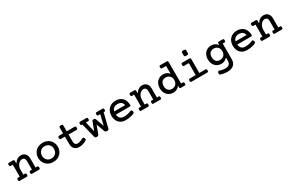

<svg xmlns="http://www.w3.org/2000/svg" viewBox="197 -2287 6203 4108"><g transform="rotate(-30 3298.0 -233.0)"><path d="M114.3 -373.5H64.9Q48.3 -373.5 41.5 -381.8Q34.2 -390.6 34.2 -412.1Q34.2 -434.1 41.5 -443.4Q47.9 -451.2 64.9 -451.2H163.1Q179.7 -451.2 186.8 -443.8Q193.8 -436.5 193.8 -418.9V-356Q226.6 -408.7 268.6 -435.3Q310.5 -461.9 359.9 -461.9Q393.1 -461.9 420.2 -450.9Q447.3 -439.9 466.8 -418.9Q485.8 -398.4 495.8 -368.7Q505.9 -338.9 505.9 -302.7V-77.6H544.9Q562 -77.6 568.4 -69.8Q575.7 -61 575.7 -38.6Q575.7 -17.1 569.8 -9.3Q563 0 544.9 0H378.4Q368.7 0 362.5 -2.4Q356.4 -4.9 353 -10.7Q347.7 -19 347.7 -38.6Q347.7 -62 356 -70.3Q362.8 -77.6 378.4 -77.6H416V-288.1Q416 -328.6 400.4 -350.6Q381.8 -377 344.2 -377Q316.9 -377 291.3 -363.3Q265.6 -349.6 246.1 -325.2Q226.1 -300.3 214.8 -267.3Q203.6 -234.4 203.6 -197.3V-77.6H241.2Q250.5 -77.6 256.6 -75.4Q262.7 -73.2 266.1 -67.9Q272 -60.1 272 -38.6Q272 -17.1 265.6 -8.8Q258.8 0 241.2 0H74.7Q55.7 0 49.8 -9.8Q43.9 -19.5 43.9 -38.6Q43.9 -59.6 50.8 -68.8Q57.6 -77.6 74.7 -77.6H114.3Z M724.6 -395.5Q757.3 -427.2 802 -444.6Q846.7 -461.9 899.4 -461.9Q952.1 -461.9 996.8 -444.6Q1041.5 -427.2 1074.2 -395.5Q1106.9 -363.3 1124.8 -319.8Q1142.6 -276.4 1142.6 -225.6Q1142.6 -174.8 1124.8 -131.6Q1106.9 -88.4 1074.2 -56.2Q1041.5 -23.9 996.8 -6.6Q952.1 10.7 899.4 10.7Q846.7 10.7 802 -6.6Q757.3 -23.9 724.6 -56.2Q691.9 -88.4 674.1 -131.6Q656.2 -174.8 656.2 -225.6Q656.2 -276.4 674.1 -319.8Q691.9 -363.3 724.6 -395.5ZM792 -116.7Q811.5 -96.2 839.1 -85.2Q866.7 -74.2 899.4 -74.2Q932.1 -74.2 959.7 -85.2Q987.3 -96.2 1006.8 -116.7Q1026.4 -137.2 1037.1 -165Q1047.9 -192.9 1047.9 -225.6Q1047.9 -258.3 1037.1 -286.1Q1026.4 -314 1006.8 -334.5Q987.3 -355 959.7 -366Q932.1 -377 899.4 -377Q866.7 -377 839.1 -366Q811.5 -355 792 -334.5Q772.5 -314 761.7 -286.1Q751 -258.3 751 -225.6Q751 -192.9 761.7 -165Q772.5 -137.2 792 -116.7Z M1381.3 -415.5V-559.1Q1381.3 -578.1 1393.6 -585Q1404.3 -590.3 1427.2 -590.3Q1451.2 -590.3 1460.4 -584.5Q1466.3 -581.1 1468.5 -575Q1470.7 -568.8 1470.7 -559.1V-415.5H1665Q1682.1 -415.5 1689 -406.7Q1695.8 -398.4 1695.8 -375.5Q1695.8 -355 1690.4 -346.7Q1687 -340.8 1680.9 -338.4Q1674.8 -335.9 1665 -335.9H1470.7V-172.4Q1470.7 -121.1 1488.8 -98.1Q1507.3 -73.7 1549.3 -73.7Q1579.1 -73.7 1615.7 -86.9Q1646 -97.7 1682.6 -118.7Q1691.4 -123.5 1698.7 -123.5Q1703.1 -123.5 1706.5 -122.1Q1719.7 -117.2 1729.5 -96.2Q1736.8 -80.1 1736.8 -69.8Q1736.8 -52.7 1718.8 -42.5Q1678.2 -18.6 1635.3 -4.9Q1586.9 10.7 1545.9 10.7Q1461.9 10.7 1420.9 -34.7Q1381.3 -78.6 1381.3 -166V-335.9H1283.7Q1268.1 -335.9 1259.8 -344.7Q1252.9 -354.5 1252.9 -375.5Q1252.9 -397.9 1260.3 -406.7Q1267.1 -415.5 1283.7 -415.5Z M1823.2 -373.5Q1805.7 -373.5 1798.8 -381.8Q1792.5 -390.1 1792.5 -412.1Q1792.5 -433.6 1798.8 -441.9Q1804.7 -451.2 1823.2 -451.2H1974.6Q1992.2 -451.2 1999 -442.4Q2005.4 -434.1 2005.4 -412.1Q2005.4 -390.1 1999 -381.8Q1991.2 -373.5 1974.6 -373.5H1920.9L1980 -121.1L2056.6 -327.1Q2065.4 -351.6 2097.2 -351.6Q2115.2 -351.6 2124.8 -346.7Q2134.3 -341.8 2138.2 -330.6L2214.4 -121.1L2275.4 -373.5H2230.5Q2221.2 -373.5 2215.1 -375.7Q2209 -377.9 2205.6 -383.3Q2199.7 -392.1 2199.7 -412.1Q2199.7 -433.1 2206.5 -442.4Q2213.4 -451.2 2230.5 -451.2H2374Q2391.6 -451.2 2397.9 -443.4Q2404.8 -435.1 2404.8 -412.1Q2404.8 -388.7 2397.5 -381.3Q2391.1 -373.5 2374 -373.5H2359.9L2272 -21Q2267.1 -3.4 2256.6 3.7Q2246.1 10.7 2223.6 10.7Q2200.2 10.7 2187.7 3.2Q2175.3 -4.4 2169.4 -21L2096.7 -220.2L2022.9 -21Q2016.1 -2.9 2002.9 4.4Q1990.2 10.7 1967.8 10.7Q1946.3 10.7 1936 3.9Q1924.8 -3.4 1920.4 -21L1834.5 -373.5Z M2560.1 -198.7Q2565.9 -136.7 2599.6 -105Q2633.3 -73.2 2692.9 -73.2Q2738.8 -73.2 2783.9 -82.8Q2829.1 -92.3 2868.2 -110.4Q2875.5 -113.8 2882.3 -113.8Q2901.4 -113.8 2911.6 -82.5Q2916 -70.8 2916 -62Q2916 -45.4 2901.4 -35.6Q2875.5 -19 2833 -8.8Q2761.2 10.7 2689.9 10.7Q2636.7 10.7 2594.5 -5.9Q2552.2 -22.5 2523.4 -53.7Q2494.6 -84.5 2479.7 -128.2Q2464.8 -171.9 2464.8 -225.6Q2464.8 -277.3 2481.9 -321.3Q2499 -365.2 2530.3 -396.5Q2562 -428.2 2605.5 -445.1Q2648.9 -461.9 2701.2 -461.9Q2754.9 -461.9 2797.4 -444.8Q2839.8 -427.7 2869.6 -396Q2897.9 -365.2 2913.3 -322.5Q2928.7 -279.8 2930.7 -229Q2930.7 -212.4 2923.6 -205.6Q2916.5 -198.7 2899.9 -198.7ZM2834.5 -275.9Q2824.2 -325.7 2791 -351.8Q2757.8 -377.9 2701.2 -377.9Q2646 -377.9 2610.6 -351.3Q2575.2 -324.7 2564 -275.9Z M3112.3 -373.5H3063Q3046.4 -373.5 3039.6 -381.8Q3032.2 -390.6 3032.2 -412.1Q3032.2 -434.1 3039.6 -443.4Q3045.9 -451.2 3063 -451.2H3161.1Q3177.7 -451.2 3184.8 -443.8Q3191.9 -436.5 3191.9 -418.9V-356Q3224.6 -408.7 3266.6 -435.3Q3308.6 -461.9 3357.9 -461.9Q3391.1 -461.9 3418.2 -450.9Q3445.3 -439.9 3464.8 -418.9Q3483.9 -398.4 3493.9 -368.7Q3503.9 -338.9 3503.9 -302.7V-77.6H3543Q3560.1 -77.6 3566.4 -69.8Q3573.7 -61 3573.7 -38.6Q3573.7 -17.1 3567.9 -9.3Q3561 0 3543 0H3376.5Q3366.7 0 3360.6 -2.4Q3354.5 -4.9 3351.1 -10.7Q3345.7 -19 3345.7 -38.6Q3345.7 -62 3354 -70.3Q3360.8 -77.6 3376.5 -77.6H3414.1V-288.1Q3414.1 -328.6 3398.4 -350.6Q3379.9 -377 3342.3 -377Q3314.9 -377 3289.3 -363.3Q3263.7 -349.6 3244.1 -325.2Q3224.1 -300.3 3212.9 -267.3Q3201.7 -234.4 3201.7 -197.3V-77.6H3239.3Q3248.5 -77.6 3254.6 -75.4Q3260.7 -73.2 3264.2 -67.9Q3270 -60.1 3270 -38.6Q3270 -17.1 3263.7 -8.8Q3256.8 0 3239.3 0H3072.8Q3053.7 0 3047.9 -9.8Q3042 -19.5 3042 -38.6Q3042 -59.6 3048.8 -68.8Q3055.7 -77.6 3072.8 -77.6H3112.3Z M4142.1 -77.6Q4157.7 -77.6 4165 -70.8Q4172.9 -61.5 4172.9 -39.1Q4172.9 -20 4167.5 -10.7Q4164.6 -4.9 4158.4 -2.4Q4152.3 0 4142.1 0H4052.2Q4035.6 0 4028.6 -7.3Q4021.5 -14.6 4021.5 -32.2V-69.8Q3992.2 -30.8 3952.6 -10Q3913.1 10.7 3865.7 10.7Q3819.3 10.7 3780.8 -5.1Q3742.2 -21 3714.4 -50.8Q3685.5 -80.6 3670.2 -122.3Q3654.8 -164.1 3654.8 -214.8Q3654.8 -265.6 3670.2 -307.4Q3685.5 -349.1 3714.4 -379.4Q3742.2 -409.2 3781 -425Q3819.8 -440.9 3865.7 -440.9Q3953.6 -440.9 4011.7 -371.1V-563H3913.6Q3897 -563 3890.1 -571.3Q3882.8 -580.1 3882.8 -601.6Q3882.8 -622.6 3889.6 -631.8Q3896.5 -640.6 3913.6 -640.6H4070.3Q4086.9 -640.6 4094 -633.3Q4101.1 -626 4101.1 -608.4V-77.6ZM3973.1 -319.3Q3955.1 -336.9 3929.7 -346.2Q3904.3 -355.5 3875.5 -355.5Q3816.9 -355.5 3783.2 -317.4Q3750 -278.8 3750 -214.8Q3750 -151.9 3782.2 -114.3Q3798.3 -94.7 3822 -84.5Q3845.7 -74.2 3875.5 -74.2Q3904.8 -74.2 3929.9 -83.5Q3955.1 -92.8 3973.1 -110.8Q3992.2 -128.9 4002.4 -155.3Q4012.7 -181.6 4012.7 -214.8Q4012.7 -248.5 4002.4 -274.9Q3992.2 -301.3 3973.1 -319.3Z M4551.8 -568.4Q4551.8 -550.3 4540.5 -543.5Q4529.3 -537.1 4501 -537.1Q4473.1 -537.1 4462.9 -542.5Q4455.6 -545.9 4452.4 -552.2Q4449.2 -558.6 4449.2 -568.4V-637.2Q4449.2 -647.5 4452.1 -653.6Q4455.1 -659.7 4462.4 -663.1Q4475.1 -668.9 4500 -668.9Q4528.3 -668.9 4540.5 -662.1Q4546.4 -658.7 4549.1 -652.6Q4551.8 -646.5 4551.8 -637.2ZM4462.4 -373.5H4348.6Q4331.5 -373.5 4324.7 -382.3Q4317.9 -390.6 4317.9 -412.1Q4317.9 -434.1 4324.7 -442.9Q4331.5 -451.2 4348.6 -451.2H4521Q4537.6 -451.2 4544.7 -443.8Q4551.8 -436.5 4551.8 -418.9V-77.6H4702.1Q4719.7 -77.6 4726.1 -69.3Q4732.9 -61 4732.9 -38.6Q4732.9 -17.1 4726.6 -8.8Q4719.7 0 4702.1 0H4315.9Q4298.8 0 4292 -8.8Q4285.2 -18.1 4285.2 -38.6Q4285.2 -61.5 4293 -69.8Q4299.3 -77.6 4315.9 -77.6H4462.4Z M5300.3 12.2Q5300.3 57.1 5286.9 92.5Q5273.4 127.9 5246.6 151.9Q5191.4 202.6 5090.3 202.6Q5005.9 202.6 4921.4 173.3Q4901.4 166 4901.4 145Q4901.4 135.3 4905.8 121.1Q4913.1 100.6 4922.9 93.3Q4929.2 89.4 4935.5 89.4Q4940.4 89.4 4947.8 91.8Q4981.4 104.5 5018.1 111.1Q5054.7 117.7 5088.9 117.7Q5150.9 117.7 5181.6 86.9Q5210.9 57.6 5210.9 4.4V-80.1Q5152.8 -10.3 5064.9 -10.3Q5019 -10.3 4980.2 -26.1Q4941.4 -42 4913.6 -71.8Q4884.8 -102.1 4869.4 -143.8Q4854 -185.5 4854 -236.3Q4854 -287.1 4869.4 -328.9Q4884.8 -370.6 4913.6 -400.4Q4941.4 -430.2 4980 -446Q5018.6 -461.9 5064.9 -461.9Q5112.3 -461.9 5151.9 -441.2Q5191.4 -420.4 5220.7 -381.3V-418.9Q5220.7 -436.5 5227.8 -443.8Q5234.9 -451.2 5251.5 -451.2H5341.3Q5359.9 -451.2 5365.7 -441.9Q5372.1 -433.6 5372.1 -412.1Q5372.1 -390.6 5365.2 -382.3Q5358.4 -373.5 5341.3 -373.5H5300.3ZM5172.4 -340.8Q5154.3 -358.4 5128.9 -367.7Q5103.5 -377 5074.7 -377Q5043.9 -377 5019.8 -366Q4995.6 -355 4979 -334.5Q4949.2 -296.4 4949.2 -236.3Q4949.2 -172.9 4981.4 -135.3Q4997.6 -116.2 5021.2 -106Q5044.9 -95.7 5074.7 -95.7Q5103.5 -95.7 5128.9 -105Q5154.3 -114.3 5172.4 -131.8Q5191.4 -149.9 5201.7 -176.3Q5211.9 -202.6 5211.9 -236.3Q5211.9 -269.5 5201.7 -295.9Q5191.4 -322.3 5172.4 -340.8Z M5558.1 -198.7Q5564 -136.7 5597.7 -105Q5631.3 -73.2 5690.9 -73.2Q5736.8 -73.2 5782 -82.8Q5827.1 -92.3 5866.2 -110.4Q5873.5 -113.8 5880.4 -113.8Q5899.4 -113.8 5909.7 -82.5Q5914.1 -70.8 5914.1 -62Q5914.1 -45.4 5899.4 -35.6Q5873.5 -19 5831.1 -8.8Q5759.3 10.7 5688 10.7Q5634.8 10.7 5592.5 -5.9Q5550.3 -22.5 5521.5 -53.7Q5492.7 -84.5 5477.8 -128.2Q5462.9 -171.9 5462.9 -225.6Q5462.9 -277.3 5480 -321.3Q5497.1 -365.2 5528.3 -396.5Q5560.1 -428.2 5603.5 -445.1Q5647 -461.9 5699.2 -461.9Q5752.9 -461.9 5795.4 -444.8Q5837.9 -427.7 5867.7 -396Q5896 -365.2 5911.4 -322.5Q5926.8 -279.8 5928.7 -229Q5928.7 -212.4 5921.6 -205.6Q5914.6 -198.7 5897.9 -198.7ZM5832.5 -275.9Q5822.3 -325.7 5789.1 -351.8Q5755.9 -377.9 5699.2 -377.9Q5644 -377.9 5608.6 -351.3Q5573.2 -324.7 5562 -275.9Z M6110.4 -373.5H6061Q6044.4 -373.5 6037.6 -381.8Q6030.3 -390.6 6030.3 -412.1Q6030.3 -434.1 6037.6 -443.4Q6043.9 -451.2 6061 -451.2H6159.2Q6175.8 -451.2 6182.9 -443.8Q6189.9 -436.5 6189.9 -418.9V-356Q6222.7 -408.7 6264.6 -435.3Q6306.6 -461.9 6356 -461.9Q6389.2 -461.9 6416.3 -450.9Q6443.4 -439.9 6462.9 -418.9Q6481.9 -398.4 6491.9 -368.7Q6502 -338.9 6502 -302.7V-77.6H6541Q6558.1 -77.6 6564.5 -69.8Q6571.8 -61 6571.8 -38.6Q6571.8 -17.1 6565.9 -9.3Q6559.1 0 6541 0H6374.5Q6364.7 0 6358.6 -2.4Q6352.5 -4.9 6349.1 -10.7Q6343.8 -19 6343.8 -38.6Q6343.8 -62 6352.1 -70.3Q6358.9 -77.6 6374.5 -77.6H6412.1V-288.1Q6412.1 -328.6 6396.5 -350.6Q6377.9 -377 6340.3 -377Q6313 -377 6287.4 -363.3Q6261.7 -349.6 6242.2 -325.2Q6222.2 -300.3 6210.9 -267.3Q6199.7 -234.4 6199.7 -197.3V-77.6H6237.3Q6246.6 -77.6 6252.7 -75.4Q6258.8 -73.2 6262.2 -67.9Q6268.1 -60.1 6268.1 -38.6Q6268.1 -17.1 6261.7 -8.8Q6254.9 0 6237.3 0H6070.8Q6051.8 0 6045.9 -9.8Q6040 -19.5 6040 -38.6Q6040 -59.6 6046.9 -68.8Q6053.7 -77.6 6070.8 -77.6H6110.4Z"/></g></svg>

Font: Courier Prime Medium
Style: Regular
Weight: 500
Designer: Alan Dague-Greene
Foundry: Quote-Unquote Apps
Version: Version 1.202